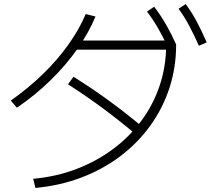

<svg xmlns="http://www.w3.org/2000/svg" viewBox="-20 -875 1040 943"><path d="M143 3Q256 -7 355.5 -45Q455 -83 536 -143.5Q617 -204 675.5 -283.5Q734 -363 765 -457Q796 -551 796 -654L818 -631H342V-676H832L845 -657V-654Q845 -543 812 -442.5Q779 -342 717.5 -257Q656 -172 570.5 -107.5Q485 -43 379.5 -3Q274 37 154 48ZM33 -381Q117 -440 189 -509.5Q261 -579 315.5 -655.5Q370 -732 401 -806L449 -794Q416 -714 360 -634.5Q304 -555 229 -481.5Q154 -408 63 -346ZM660 -204Q578 -274 492 -338Q406 -402 314 -461L341 -498Q437 -438 524 -374Q611 -310 691 -242ZM807 -638Q781 -694 756 -737Q731 -780 702 -818L737 -842Q770 -799 795.5 -754.5Q821 -710 845 -657ZM957 -650Q932 -706 908.5 -750Q885 -794 857 -832L892 -855Q924 -812 948 -766Q972 -720 995 -667Z"/></svg>

Font: M PLUS 2 Light
Style: Regular
Weight: 300
Designer: Coji Morishita
Foundry: UNDERFOREST DESIGN
Version: Version 1.001